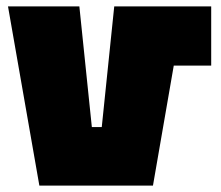

<svg xmlns="http://www.w3.org/2000/svg" viewBox="-20 -580 690 600"><path d="M103 0 5 -560H228L267 -183H298L337 -560H640V-375H523L458 0Z"/></svg>

Font: Tektur SemiCondensed Black
Style: Regular
Weight: 900
Width: 4
Designer: Adam Jagosz
Foundry: Adam Jagosz
Version: Version 1.005;gftools[0.9.30]